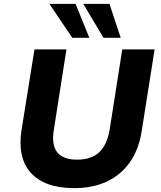

<svg xmlns="http://www.w3.org/2000/svg" viewBox="-20 -960 832 991"><path d="M363 11Q285 11 229 -9.5Q173 -30 138.5 -68.5Q104 -107 92 -162.5Q80 -218 91 -288L158 -705H323L258 -291Q245 -212 275.5 -174Q306 -136 378 -136Q452 -136 492.5 -174.5Q533 -213 546 -291L611 -705H778L711 -281Q696 -187 649.5 -121.5Q603 -56 530.5 -22.5Q458 11 363 11ZM514 -765 410 -940H545L603 -765ZM353 -765 235 -940H370L441 -765Z"/></svg>

Font: Nunito Sans 6pt ExtraBold
Style: Italic
Weight: 800
Italic angle: -9°
Version: Version 3.101;gftools[0.9.27]